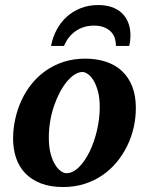

<svg xmlns="http://www.w3.org/2000/svg" viewBox="-20 -734 593 766"><path d="M377.9 -307.1Q377.9 -343.8 370.6 -370.1Q363.3 -396.5 352.8 -413.6Q342.3 -430.7 330.3 -438.7Q318.4 -446.8 309.1 -446.8Q293.9 -446.8 278.1 -436.8Q262.2 -426.8 247.3 -408.9Q232.4 -391.1 219.2 -366.5Q206.1 -341.8 196 -312.7Q186 -283.7 180.4 -251.2Q174.8 -218.8 174.8 -185.1Q174.8 -146.5 182.4 -119.4Q189.9 -92.3 200.9 -75.4Q211.9 -58.6 223.6 -50.8Q235.4 -43 244.1 -43Q270.5 -43 294.7 -66.9Q318.8 -90.8 337.4 -128.9Q356 -167 366.9 -213.9Q377.9 -260.7 377.9 -307.1ZM522 -303.2Q522 -263.7 513.2 -225.1Q504.4 -186.5 487.3 -151.6Q470.2 -116.7 445.3 -86.7Q420.4 -56.6 388.2 -34.7Q356 -12.7 316.7 -0.2Q277.3 12.2 231.9 12.2Q180.7 12.2 143.1 -2.4Q105.5 -17.1 80.8 -42.7Q56.2 -68.4 44.2 -103.8Q32.2 -139.2 32.2 -181.2Q32.2 -220.2 40.8 -259Q49.3 -297.9 65.7 -333.5Q82 -369.1 106.4 -399.4Q130.9 -429.7 162.8 -452.1Q194.8 -474.6 234.1 -487.3Q273.4 -500 319.8 -500Q365.7 -500 403.1 -487.5Q440.4 -475.1 466.8 -450.4Q493.2 -425.8 507.6 -388.9Q522 -352.1 522 -303.2ZM500.5 -591.8Q500.5 -581.5 499.3 -571Q498 -560.5 495.6 -550.8H442.4Q442.4 -590.8 418.5 -611.3Q394.5 -631.8 355.5 -631.8Q314 -631.8 282.5 -610.4Q251 -588.9 235.4 -550.8H183.6Q190.4 -586.4 206.8 -616.5Q223.1 -646.5 247.3 -668Q271.5 -689.5 303 -701.7Q334.5 -713.9 371.6 -713.9Q400.9 -713.9 424.6 -706.1Q448.2 -698.2 465.1 -682.9Q481.9 -667.5 491.2 -644.5Q500.5 -621.6 500.5 -591.8Z"/></svg>

Font: Charis SIL
Style: Bold Italic
Weight: 700
Italic angle: -11°
Foundry: SIL International
Version: Version 4.112